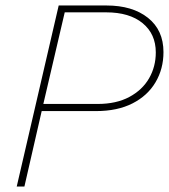

<svg xmlns="http://www.w3.org/2000/svg" viewBox="-20 -680 617 700"><path d="M41 0 194 -660H368Q463 -660 519.5 -615Q576 -570 576 -490Q576 -429 547 -380Q518 -331 463 -303Q408 -275 330 -275H132L69 0ZM367 -635H216L138 -301H336Q404 -301 451.5 -326.5Q499 -352 523.5 -394.5Q548 -437 548 -489Q548 -556 500 -595.5Q452 -635 367 -635Z"/></svg>

Font: Work Sans ExtraLight
Style: Italic
Weight: 200
Italic angle: -13°
Designer: Wei Huang
Foundry: Wei Huang
Version: Version 2.012; ttfautohint (v1.8.3)